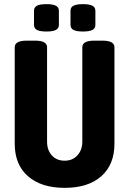

<svg xmlns="http://www.w3.org/2000/svg" viewBox="-20 -898 623 926"><path d="M51 -205V-670Q51 -702 109 -702H149Q207 -702 207 -670V-215Q207 -174 230 -148.5Q253 -123 292 -123Q330 -123 353.5 -149Q377 -175 377 -215V-670Q377 -702 435 -702H474Q532 -702 532 -670V-205Q532 -104 468.5 -48Q405 8 292 8Q179 8 115 -48Q51 -104 51 -205ZM144 -778V-846Q144 -863 158.5 -870.5Q173 -878 204 -878Q235 -878 249.5 -870.5Q264 -863 264 -846V-778Q264 -761 249.5 -753.5Q235 -746 204 -746Q173 -746 158.5 -753.5Q144 -761 144 -778ZM320 -778V-846Q320 -863 334.5 -870.5Q349 -878 380 -878Q411 -878 425.5 -870.5Q440 -863 440 -846V-778Q440 -761 425.5 -753.5Q411 -746 380 -746Q349 -746 334.5 -753.5Q320 -761 320 -778Z"/></svg>

Font: Asap Condensed
Style: Bold
Weight: 700
Designer: Pablo Cosgaya
Foundry: Omnibus-Type
Version: Version 1.010; ttfautohint (v1.8)